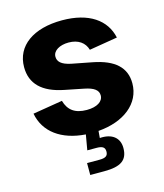

<svg xmlns="http://www.w3.org/2000/svg" viewBox="-113 -638 793 927"><g transform="rotate(-15 283.5 -174.5)"><path d="M222.7 204.1H293.5C375.5 204.1 411.1 180.2 411.1 119.1C411.1 67.9 374.5 39.1 313.5 43.5L316.4 8.8C444.8 -1 533.7 -69.8 533.7 -171.4C533.7 -250 481.9 -298.3 374.5 -318.8L273.4 -338.4C224.6 -348.6 208 -366.7 208 -391.1C208 -420.9 242.2 -440.9 286.6 -440.9C335.4 -440.9 366.7 -417.5 377.4 -380.4L518.6 -403.8C499 -495.6 417.5 -552.7 283.7 -552.7C141.1 -552.7 48.8 -488.3 48.8 -381.3C48.8 -298.3 101.1 -246.1 208 -225.1L302.7 -206.1C349.6 -196.8 371.1 -180.7 371.1 -154.3C371.1 -124 339.8 -103.5 288.6 -103.5C229.5 -103.5 196.8 -128.4 183.1 -177.2L34.7 -152.8C52.2 -57.6 133.3 1 252.9 9.3L239.7 85.4H285.6C315.9 85.4 327.6 93.8 327.6 114.7C327.6 135.7 315.9 144.5 285.6 144.5H222.7Z"/></g></svg>

Font: Raveo
Style: Bold
Weight: 700
Designer: Jakub Foglar, Rasmus Andersson (Inter)
Foundry: Jakubfoglar.com
Version: Version 1.100;Glyphs 3.2.3 (3260)